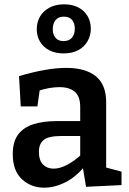

<svg xmlns="http://www.w3.org/2000/svg" viewBox="-20 -857 597 888"><path d="M471 -63 453 -87 542 -63V-1L378 7L362 -89L370 -86Q329 -37 280.5 -13Q232 11 184 11Q123 11 81 -28.5Q39 -68 39 -144Q39 -202 64 -235Q89 -268 134.5 -282.5Q180 -297 245 -297H360L351 -286V-362Q351 -411 326 -432.5Q301 -454 255 -454Q232 -454 206.5 -449.5Q181 -445 151 -435L165 -450L153 -365H76L68 -505Q133 -524 187 -533.5Q241 -543 287 -543Q375 -543 423 -504.5Q471 -466 471 -384ZM160 -155Q160 -115 179 -96Q198 -77 228 -77Q257 -77 291 -95Q325 -113 357 -143L351 -119V-238L360 -228H264Q205 -228 182.5 -210Q160 -192 160 -155ZM274 -610Q236 -610 208 -624.5Q180 -639 165 -664.5Q150 -690 150 -722Q150 -755 165 -780.5Q180 -806 208.5 -821.5Q237 -837 277 -837Q315 -837 342.5 -822.5Q370 -808 385 -782.5Q400 -757 400 -724Q400 -693 385 -666.5Q370 -640 342 -625Q314 -610 274 -610ZM274 -667Q300 -667 313 -683Q326 -699 326 -724Q326 -749 313.5 -764.5Q301 -780 275 -780Q250 -780 237 -764Q224 -748 224 -722Q224 -698 236.5 -682.5Q249 -667 274 -667Z"/></svg>

Font: Bitter Thin SemiBold
Style: Regular
Weight: 600
Version: Version 2.002